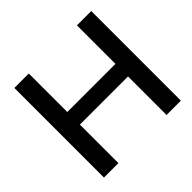

<svg xmlns="http://www.w3.org/2000/svg" viewBox="-165 -842 1015 1015"><g transform="rotate(-45 342.5 -335.0)"><path d="M67 -670V0H175V-288H535V0H642V-670H535V-382H175V-670Z"/></g></svg>

Font: LT Wave Text Medium
Style: Regular
Weight: 500
Designer: Daniel Lyons
Version: Version 2.5 (Glyphs App)